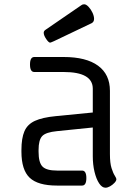

<svg xmlns="http://www.w3.org/2000/svg" viewBox="-20 -866 643 896"><path d="M363 0H246Q157 0 118.5 -36.5Q80 -73 80 -158V-166Q80 -221 94 -253.5Q108 -286 143 -302Q178 -318 240 -324L413 -341V-452Q413 -530 277 -530H140Q120 -530 120 -565Q120 -600 140 -600H277Q382 -600 437.5 -559.5Q493 -519 493 -442V-147Q493 -105 500.5 -81.5Q508 -58 515.5 -46.5Q523 -35 523 -29Q523 -22 514 -12.5Q505 -3 493.5 3.5Q482 10 472 10Q456 10 442.5 -10.5Q429 -31 421 -64.5Q413 -98 413 -137V-271L246 -254Q194 -249 177 -231Q160 -213 160 -166V-158Q160 -107 178.5 -88.5Q197 -70 246 -70H363Q383 -70 383 -35Q383 0 363 0ZM214 -667Q207 -667 195.5 -684Q184 -701 184 -713Q184 -722 194 -728L360 -842Q365 -846 373 -846Q382 -846 393 -834.5Q404 -823 411.5 -807Q419 -791 419 -778Q419 -764 408 -758L232 -674Q222 -670 219 -668.5Q216 -667 214 -667Z"/></svg>

Font: Offside
Style: Regular
Weight: 400
Designer: Eduardo Rodriguez Tunni
Foundry: Eduardo Rodriguez Tunni
Version: Version 1.002; ttfautohint (v1.8.4.7-5d5b);gftools[0.9.23]